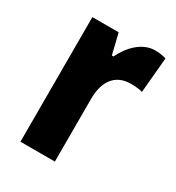

<svg xmlns="http://www.w3.org/2000/svg" viewBox="-141 -647 672 734"><g transform="rotate(30 194.5 -280.0)"><path d="M331 -560C274 -560 228 -511 204 -460H197L175 -550H59V0H211V-277C211 -363 253 -403 314 -403C337 -403 353 -401 366 -397L380 -553C363 -558 346 -560 331 -560Z"/></g></svg>

Font: Noto Sans Khmer UI Condensed ExtraBold
Style: Regular
Weight: 800
Width: 3
Designer: Danh Hong and the Monotype Design Team
Foundry: Monotype Imaging Inc.
Version: Version 2.002